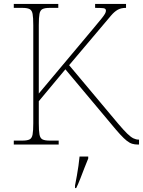

<svg xmlns="http://www.w3.org/2000/svg" viewBox="-20 -734 726 975"><path d="M50 0V-20H93Q118 -20 130 -26Q142 -32 145.5 -51Q149 -70 149 -108V-606Q149 -645 145.5 -663.5Q142 -682 130 -688Q118 -694 93 -694H50V-714H276V-694H233Q208 -694 196 -688Q184 -682 180.5 -663.5Q177 -645 177 -606V-259L457 -593Q482 -623 495 -639Q508 -655 513 -664Q518 -673 518 -680Q518 -691 504.5 -692.5Q491 -694 463 -694V-714H620V-694Q594 -694 577 -684Q560 -674 543.5 -654.5Q527 -635 500 -603L331 -403L580 -106Q608 -73 626 -55.5Q644 -38 657.5 -31.5Q671 -25 684 -25H686V0H680Q664 0 651 -4Q638 -8 624 -19Q610 -30 591 -50.5Q572 -71 545 -104L312 -382L177 -220V-108Q177 -70 180.5 -51Q184 -32 196 -26Q208 -20 233 -20H278V0ZM361 208Q366 183 370.5 157.5Q375 132 378.5 107.5Q382 83 384 61H428V71Q419 92 408.5 119.5Q398 147 387.5 174Q377 201 367 221H361Z"/></svg>

Font: Noto Serif Tibetan Thin
Style: Regular
Weight: 250
Version: Version 2.103